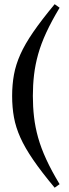

<svg xmlns="http://www.w3.org/2000/svg" viewBox="-20 -742 322 894"><path d="M133 -295Q133 -244.5 138.5 -197Q144 -149.5 157.5 -101.2Q171 -53 195.5 0.2Q220 53.5 257.5 115.5L234.5 132Q173.5 59 134.8 2.5Q96 -54 74.8 -101.5Q53.5 -149 45 -195.5Q36.5 -242 36.5 -295Q36.5 -348 45 -394.5Q53.5 -441 74.8 -488.8Q96 -536.5 134.8 -592.8Q173.5 -649 234.5 -722.5L257.5 -706Q220 -643.5 195.5 -590.5Q171 -537.5 157.5 -489Q144 -440.5 138.5 -393.2Q133 -346 133 -295Z"/></svg>

Font: Newsreader 36pt SemiBold
Style: Regular
Weight: 600
Designer: Hugues Gentile
Foundry: Production Type
Version: Version 1.003